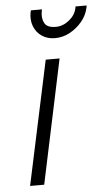

<svg xmlns="http://www.w3.org/2000/svg" viewBox="-52 -739 431 773"><g transform="rotate(-5 164.0 -352.0)"><path d="M38 0H95L201 -501H145ZM328 -704H283L282 -697Q276 -669 251 -649Q226 -629 197 -629Q162 -629 151.5 -649Q141 -669 146 -697L148 -704H103L101 -697Q95 -666 105 -640Q115 -614 137.5 -599Q160 -584 190 -584Q222 -584 250.5 -599.5Q279 -615 300 -640.5Q321 -666 327 -697Z"/></g></svg>

Font: Advent Pro
Style: Italic
Weight: 400
Italic angle: -12°
Designer: VivaRado, Andreas Kalpakidis
Foundry: VivaRado, Andreas Kalpakidis
Version: Version 3.000